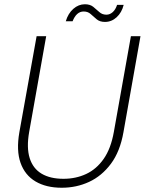

<svg xmlns="http://www.w3.org/2000/svg" viewBox="-20 -870 680 902"><path d="M270 12Q197 12 147 -17.5Q97 -47 76.5 -105Q56 -163 71 -249L152 -700H197L117 -250Q104 -176 119.5 -127Q135 -78 175.5 -54Q216 -30 278 -30Q336 -30 384.5 -52.5Q433 -75 467 -123.5Q501 -172 515 -251L595 -700H640L560 -249Q544 -158 501 -100.5Q458 -43 398.5 -15.5Q339 12 270 12ZM289 -770Q300 -807 324.5 -828.5Q349 -850 379 -850Q403 -850 418 -838Q433 -826 446.5 -813.5Q460 -801 480 -801Q496 -801 509.5 -813Q523 -825 530 -847H561Q552 -811 528 -789Q504 -767 473 -767Q449 -767 434 -779.5Q419 -792 406 -804Q393 -816 373 -816Q356 -816 343 -804.5Q330 -793 321 -770Z"/></svg>

Font: DM Sans 20pt ExtraLight
Style: Italic
Weight: 250
Italic angle: -10°
Version: Version 4.004;gftools[0.9.30]